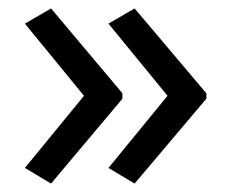

<svg xmlns="http://www.w3.org/2000/svg" viewBox="-20 -491 549 455"><path d="M469 -257 299 -56 237 -93 377 -264 237 -435 299 -471 469 -270ZM270 -257 101 -56 39 -93 179 -264 39 -435 101 -471 270 -270Z"/></svg>

Font: Noto Sans Chorasmian
Style: Regular
Weight: 400
Designer: Federico Parra Barrios
Foundry: Google LLC
Version: Version 1.004; ttfautohint (v1.8.4.7-5d5b)